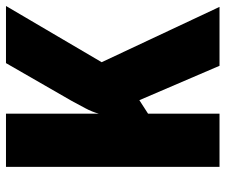

<svg xmlns="http://www.w3.org/2000/svg" viewBox="-76 -729 754 642"><g transform="rotate(-90 301.0 -408.0)"><path d="M599 -51H402L287 -319L242 -290V-51H64V-765H242V-455Q248 -477 260 -499.5Q272 -522 285 -546L411 -765H602L414 -445Z"/></g></svg>

Font: Noto Sans Tamil UI Condensed Black
Style: Regular
Weight: 900
Width: 3
Designer: Jelle Bosma - Monotype Design Team
Foundry: Monotype Imaging Inc.
Version: Version 2.004; ttfautohint (v1.8.4.7-5d5b)